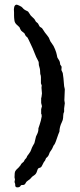

<svg xmlns="http://www.w3.org/2000/svg" viewBox="-20 -640 341 820"><path d="M248 -127.9 244.1 -118.2Q233.9 -97.7 233.9 -78.1Q229.5 -68.4 223.6 -50.8Q217.8 -33.2 215.3 -28.3Q212.9 -22.9 210.4 -20.5Q208 -18.1 205.6 -11.2Q203.1 -4.4 197.8 2.9Q191.9 9.8 189.9 17.1Q187 27.8 176.8 35.2Q173.8 41 173.3 43.5Q172.9 45.9 169.9 48.8Q167 51.8 162.1 62.5Q157.2 73.2 154.3 74.7Q150.9 76.2 149.4 76.7Q147.9 77.1 146.5 77.6Q145 78.1 143.6 79.1Q141.1 80.6 137.7 92.3Q134.3 103.5 125.5 108.9Q116.7 114.3 113.3 119.1Q109.4 125 101.1 129.9Q93.3 134.3 89.4 142.1Q85.4 149.9 79.1 149.9Q72.3 149.9 70.3 150.9Q68.4 151.9 66.4 155.8Q64 159.2 57.1 160.2Q44.9 161.6 44.9 150.9V146L42 137.2L43.9 126.5L42 117.2Q42 96.7 45.4 90.8Q48.8 85 55.7 79.1Q62.5 73.2 64.9 68.8Q66.9 67.9 68.8 63.5Q70.8 59.1 75.2 55.7Q80.1 51.8 81.1 50.8Q82 49.8 83.5 46.4Q85.9 41 88.9 38.6Q91.8 36.1 93.8 32.2Q95.2 27.8 96.2 26.4Q97.2 24.9 103.5 16.6Q111.3 6.3 113.3 -1Q115.2 -7.8 120.6 -17.6Q126 -27.3 127 -28.8Q127.9 -30.8 133.8 -57.1Q134.8 -58.6 139.6 -69.3Q144.5 -80.1 144 -91.8L149.4 -107.9Q154.8 -123 158.2 -143.1Q158.2 -152.3 155.8 -153.8Q155.8 -163.6 155.8 -173.8L159.2 -186.5L155.8 -200.2V-221.2Q155.8 -223.1 157.2 -225.1L159.2 -241.2L157.2 -265.1L158.2 -274.9L154.8 -284.2V-311Q154.8 -316.9 151.9 -324.2Q151.9 -343.3 148.4 -353Q145 -362.8 145.5 -369.6Q146 -376.5 140.6 -384.8Q135.3 -393.1 127.4 -414.1Q119.6 -434.6 111.8 -450.2Q104 -465.8 102.1 -470.7Q98.1 -480.5 93.8 -482.9Q89.8 -485.4 87.4 -491.2Q85 -497.1 83.5 -498.5Q80.6 -501.5 75.2 -504.9Q69.8 -508.3 66.9 -515.1Q64 -522 63 -523.9Q61 -525.9 51.8 -534.2Q42.5 -542.5 41.5 -553.7Q40 -564.5 40 -573.2V-586.9Q36.6 -617.2 49.8 -620.1Q54.2 -620.1 62 -616.2Q69.8 -612.3 71.3 -611.3Q73.2 -609.9 76.2 -606.9Q79.1 -604 80.1 -602.5Q81.1 -601.1 86.9 -597.2Q92.8 -593.8 95.7 -592.8Q100.6 -591.8 105.5 -582.5Q110.4 -573.2 117.2 -567.9Q127.4 -559.6 130.4 -552.7Q133.3 -546.4 135.7 -545.4Q138.2 -543.9 140.6 -541.5Q143.1 -539.1 145 -534.7Q147 -530.3 148.9 -527.3Q151.4 -524.4 155.3 -522.5Q159.2 -520.5 160.6 -518.1Q162.1 -516.1 165.5 -510.7Q168.9 -505.4 171.9 -501Q174.8 -496.6 179.7 -491.2Q189 -480.5 191.4 -472.2Q193.8 -463.9 201.7 -454.1Q209.5 -444.3 215.3 -429.2Q221.2 -414.1 222.7 -405.3Q224.1 -396.5 225.6 -393.1Q227.1 -390.1 230 -386.2Q236.8 -377 236.8 -365.2L243.2 -355L242.2 -340.8Q243.2 -337.9 248 -328.1Q251 -312 253.9 -272L256.8 -258.8L254.9 -211.9L256.8 -199.2L253.9 -176.8Q253.9 -169.9 253.9 -163.1Q250 -155.3 250 -146Q250 -136.7 248 -127.9Z"/></svg>

Font: AntiqueNobleRegular
Style: Regular
Weight: 400
Version: Version 0.1